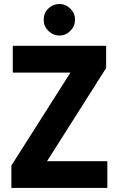

<svg xmlns="http://www.w3.org/2000/svg" viewBox="-20 -926 575 946"><path d="M273.4 -751Q241.2 -751 217.8 -774.4Q195.3 -796.9 195.3 -829.1Q195.3 -861.3 217.8 -883.8Q241.2 -906.2 273.4 -906.2Q303.7 -906.2 327.1 -882.8Q349.6 -860.4 349.6 -829.1Q349.6 -796.9 327.1 -774.4Q303.7 -751 273.4 -751ZM211.9 -131.8Q286.1 -131.8 508.8 -131.8Q508.8 -98.6 508.8 0Q390.6 0 36.1 0Q36.1 -27.3 36.1 -110.4Q108.4 -224.6 327.1 -568.4Q255.9 -568.4 43 -568.4Q43 -600.6 43 -700.2Q158.2 -700.2 502.9 -700.2Q502.9 -672.9 502.9 -590.8Q430.7 -476.6 211.9 -131.8Z"/></svg>

Font: LeFont
Style: Regular
Weight: 700
Designer: Leryon MEDIA
Version: Version 1.0